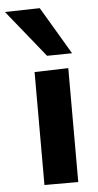

<svg xmlns="http://www.w3.org/2000/svg" viewBox="-97 -811 431 845"><g transform="rotate(-5 118.5 -388.5)"><path d="M64.6 0Q64.6 -53.7 64.6 -103.8Q64.6 -154 64.6 -216V-266Q64.6 -315.5 64.6 -354.8Q64.6 -394 64.6 -428.7Q64.6 -463.3 64.6 -499L213.9 -503.3Q213.9 -467.3 213.9 -431.9Q213.9 -396.6 213.9 -356.6Q213.9 -316.7 213.9 -266V-216Q213.9 -154 213.9 -103.8Q213.9 -53.7 213.9 0ZM125.6 -565.5Q98.7 -599.2 70.9 -633.5Q43.1 -667.7 14.9 -702.8Q-13.3 -737.9 -42.4 -773.7L111.7 -777.1Q142.8 -724.7 173.9 -672.4Q205 -620.2 236.2 -567.1Z"/></g></svg>

Font: Commissioner Thin
Style: Regular
Weight: 100
Designer: Kostas Bartsokas
Foundry: Kostas Bartsokas
Version: Version 1.001;gftools[0.9.23]